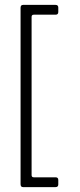

<svg xmlns="http://www.w3.org/2000/svg" viewBox="-20 -663 327 784"><path d="M207 101H74Q64 101 64 89V-631Q64 -643 74 -643H207Q218 -643 218 -632V-614Q218 -603 207 -603H118Q109 -603 109 -594V52Q109 61 118 61H207Q218 61 218 72V90Q218 101 207 101Z"/></svg>

Font: Rajdhani
Style: Regular
Weight: 400
Designer: Satya Rajpurohit, Jyotish Sonowal
Foundry: Indian Type Foundry
Version: Version 1.201 February 1, 2022